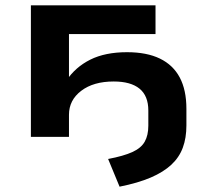

<svg xmlns="http://www.w3.org/2000/svg" viewBox="-20 -514 776 721"><path d="M429 187 386 83Q444 72 477 57Q510 42 523.5 18Q537 -6 537 -42V-99Q537 -154 504 -181Q471 -208 407 -208Q331 -208 285 -173Q239 -138 239 -83V0H96V-494H564V-386H239V-211H229Q263 -262 319 -290Q375 -318 457 -318Q531 -318 580.5 -294Q630 -270 655 -223Q680 -176 680 -105V-43Q680 4 666.5 40.5Q653 77 623.5 104.5Q594 132 546.5 152.5Q499 173 429 187Z"/></svg>

Font: Nunito Sans 10pt Expanded
Style: Bold
Weight: 700
Width: 7
Designer: Vernon Adams
Foundry: Vernon Adams
Version: Version 3.101;gftools[0.9.27]